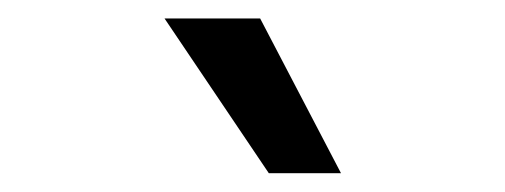

<svg xmlns="http://www.w3.org/2000/svg" viewBox="-20 -803 537 204"><path d="M265.6 -619H342.3L256.4 -783.4H154.8Z"/></svg>

Font: GiG Sans Text
Style: Regular
Weight: 400
Designer: Andreas Faust
Version: Version 1.100;FEAKit 1.0